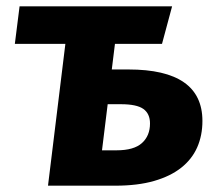

<svg xmlns="http://www.w3.org/2000/svg" viewBox="-20 -588 686 608"><path d="M187 -449H27L42 -568H525L493 -449H344L334 -368H387Q621 -368 621 -205Q621 -159 604.5 -121.5Q588 -84 554 -57Q520 -30 468 -15Q416 0 345 0H132ZM321 -258 303 -112H349Q404 -112 429.5 -135Q455 -158 455 -197Q455 -228 434 -243Q413 -258 363 -258Z"/></svg>

Font: Qjlgwqiwhsfqbnnlvksmvfsycuq
Style: Regular
Weight: 700
Italic angle: -8°
Designer: Carrois Corporate & Edenspiekermann
Foundry: Carrois Corporate GbR & Edenspiekermann AG
Version: Version 2.001